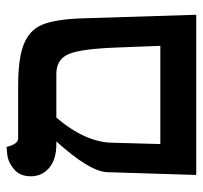

<svg xmlns="http://www.w3.org/2000/svg" viewBox="-36 -564 600 567"><g transform="rotate(-90 263.5 -280.0)"><path d="M329.1 -413.1H200.2Q127 -327.1 126 -247.1L122.1 -106H412.1Q411.1 -127 409.7 -169.4Q408.2 -211.9 407.2 -232.9Q403.3 -340.8 387.7 -377Q372.1 -413.1 329.1 -413.1ZM30.8 0 39.1 -264.2Q42 -315.9 129.9 -413.1H121.1Q77.1 -413.1 52 -434.1Q26.9 -455.1 26.9 -488.8Q26.9 -521 48.3 -538.6Q69.8 -556.2 91.8 -558.1L113.8 -560.1Q121.6 -525.9 139.2 -525.9H293Q376 -525.9 417.5 -509Q459 -492.2 474.6 -454.6Q490.2 -417 493.2 -340.8L503.9 0Z"/></g></svg>

Font: Linux Libertine
Style: Semibold
Weight: 600
Designer: Philipp H. Poll
Foundry: Philipp H. Poll
Version: Version 5.1.2 ; ttfautohint (v0.9)